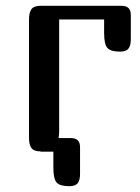

<svg xmlns="http://www.w3.org/2000/svg" viewBox="-20 -522 484 662"><path d="M399 -502Q431 -502 431 -471V-386Q431 -365 423 -354.5Q415 -344 394 -344Q362 -344 350.5 -356.5Q339 -369 339 -408V-455H184V-71Q184 -60 182 -46H224Q256 -46 256 -15V78Q256 99 248 109.5Q240 120 219 120Q187 120 175.5 107.5Q164 95 164 56V1H120V0Q97 0 88.5 -11.5Q80 -23 80 -47V-455Q80 -479 88.5 -490.5Q97 -502 120 -502Z"/></svg>

Font: Marmelad
Style: Regular
Weight: 400
Designer: Manvel Shmavonyan
Foundry: Cyreal
Version: Version 1.001;PS 001.001;hotconv 1.0.88;makeotf.lib2.5.64775